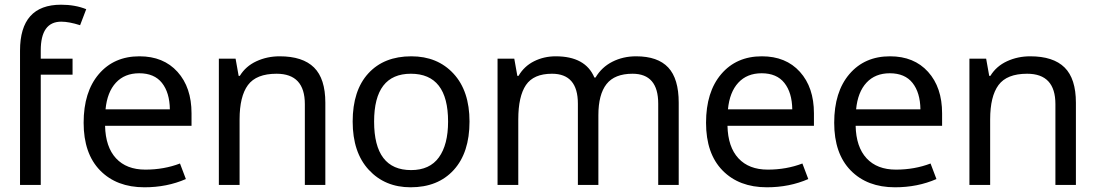

<svg xmlns="http://www.w3.org/2000/svg" viewBox="-20 -785 4658 815"><path d="M288 -468H153V0H65V-570Q65 -765 239 -765Q299 -765 346 -746L320 -678Q273 -693 240 -693Q153 -693 153 -571V-536H288Z M572 -546Q674 -546 733.5 -480Q793 -414 793 -304V-251H426Q428 -161 472.5 -113Q517 -65 597 -65Q676 -65 744 -91L769 -25Q689 10 593 10Q475 10 405 -61.5Q335 -133 335 -264Q335 -395 399.5 -470.5Q464 -546 572 -546ZM571 -474Q509 -474 472 -434Q435 -394 428 -321H701Q700 -392 667.5 -433Q635 -474 571 -474Z M1167 -546Q1265 -546 1313 -498.5Q1361 -451 1361 -349V0H1274V-343Q1274 -472 1154 -472Q1068 -472 1032.5 -424Q997 -376 997 -278V0H909V-536H980L993 -463H998Q1023 -504 1068.5 -525Q1114 -546 1167 -546Z M1973 -269Q1973 -137 1906 -63.5Q1839 10 1723 10Q1614 10 1545.5 -64Q1477 -138 1477 -269Q1477 -401 1543.5 -473.5Q1610 -546 1726 -546Q1837 -546 1905 -472.5Q1973 -399 1973 -269ZM1568 -269Q1568 -63 1725 -63Q1804 -63 1843 -117Q1882 -171 1882 -269Q1882 -472 1724 -472Q1568 -472 1568 -269Z M2680 -546Q2772 -546 2816.5 -498.5Q2861 -451 2861 -349V0H2774V-345Q2774 -472 2665 -472Q2589 -472 2554.5 -428Q2520 -384 2520 -296V0H2433V-345Q2433 -472 2323 -472Q2245 -472 2212.5 -424Q2180 -376 2180 -278V0H2092V-536H2163L2176 -463H2181Q2205 -504 2247 -525Q2289 -546 2339 -546Q2465 -546 2503 -456H2508Q2534 -500 2579.5 -523Q2625 -546 2680 -546Z M3214 -546Q3316 -546 3375.5 -480Q3435 -414 3435 -304V-251H3068Q3070 -161 3114.5 -113Q3159 -65 3239 -65Q3318 -65 3386 -91L3411 -25Q3331 10 3235 10Q3117 10 3047 -61.5Q2977 -133 2977 -264Q2977 -395 3041.5 -470.5Q3106 -546 3214 -546ZM3213 -474Q3151 -474 3114 -434Q3077 -394 3070 -321H3343Q3342 -392 3309.5 -433Q3277 -474 3213 -474Z M3758 -546Q3860 -546 3919.5 -480Q3979 -414 3979 -304V-251H3612Q3614 -161 3658.5 -113Q3703 -65 3783 -65Q3862 -65 3930 -91L3955 -25Q3875 10 3779 10Q3661 10 3591 -61.5Q3521 -133 3521 -264Q3521 -395 3585.5 -470.5Q3650 -546 3758 -546ZM3757 -474Q3695 -474 3658 -434Q3621 -394 3614 -321H3887Q3886 -392 3853.5 -433Q3821 -474 3757 -474Z M4353 -546Q4451 -546 4499 -498.5Q4547 -451 4547 -349V0H4460V-343Q4460 -472 4340 -472Q4254 -472 4218.5 -424Q4183 -376 4183 -278V0H4095V-536H4166L4179 -463H4184Q4209 -504 4254.5 -525Q4300 -546 4353 -546Z"/></svg>

Font: Advent Sans Logo
Style: Regular
Weight: 400
Designer: Types & Symbols
Foundry: Types & Symbols
Version: Version 1.002